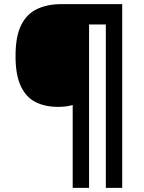

<svg xmlns="http://www.w3.org/2000/svg" viewBox="-20 -780 695 927"><path d="M570 127H491V-662H410V127H331V-273Q301 -264 260 -264Q198 -264 152 -287Q106 -310 80.5 -364Q55 -418 55 -509Q55 -605 82.5 -659.5Q110 -714 160 -737Q210 -760 275 -760H570Z"/></svg>

Font: Noto Sans Myanmar
Style: Bold
Weight: 700
Designer: Monotype Design Team
Foundry: Monotype Imaging Inc.
Version: Version 2.107; ttfautohint (v1.8.4.7-5d5b)